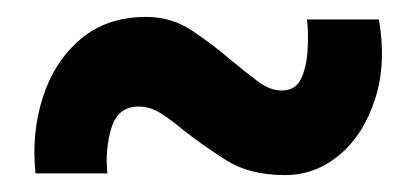

<svg xmlns="http://www.w3.org/2000/svg" viewBox="-20 -629 491 227"><path d="M317 -422Q275 -422 247.5 -439.5Q220 -457 197 -475Q184 -486 171 -494.5Q158 -503 144 -503Q119 -503 111.5 -477Q104 -451 107 -424H22Q17 -471 30.5 -513.5Q44 -556 75 -582.5Q106 -609 153 -609Q183 -609 207.5 -592.5Q232 -576 253 -558Q270 -544 284.5 -533Q299 -522 313 -522Q329 -522 335.5 -535Q342 -548 343.5 -567.5Q345 -587 343 -606H428Q437 -554 423.5 -512Q410 -470 381.5 -446Q353 -422 317 -422Z"/></svg>

Font: Reem Kufi Fun
Style: Regular
Weight: 400
Designer: Khaled Hosny
Version: Version 1.005